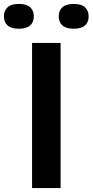

<svg xmlns="http://www.w3.org/2000/svg" viewBox="-79 -959 472 979"><path d="M84.5 0V-740H230V0ZM297 -812.5Q258 -812.5 239.2 -829.2Q220.5 -846 220.5 -875.5Q220.5 -905 239.2 -922Q258 -939 297 -939Q335.5 -939 354.2 -922Q373 -905 373 -875.5Q373 -846 354.2 -829.2Q335.5 -812.5 297 -812.5ZM17 -812.5Q-21.5 -812.5 -40.2 -829.2Q-59 -846 -59 -875.5Q-59 -905 -40.2 -922Q-21.5 -939 17 -939Q56 -939 74.8 -922Q93.5 -905 93.5 -875.5Q93.5 -846 74.8 -829.2Q56 -812.5 17 -812.5Z"/></svg>

Font: Encode Sans SC Expanded SemiBold
Style: Regular
Weight: 600
Width: 7
Designer: Multiple Designers
Foundry: Impallari Type
Version: Version 3.002